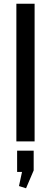

<svg xmlns="http://www.w3.org/2000/svg" viewBox="-20 -760 274 1032"><path d="M166 -740V0H68V-740ZM161 50V156L120 252L82 240L112 101L155 164H72V50Z"/></svg>

Font: Pathway Extreme Condensed Medium
Style: Regular
Weight: 500
Width: 3
Version: Version 1.001;gftools[0.9.26]